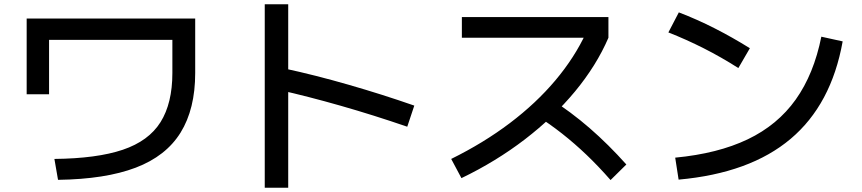

<svg xmlns="http://www.w3.org/2000/svg" viewBox="-20 -810 4040 900"><path d="M235 -65Q434 -67 555.5 -108Q677 -149 732.5 -237.5Q788 -326 788 -468V-623H210V-368H105V-723H895V-468Q895 -299 826.5 -188.5Q758 -78 616 -24Q474 30 252 33Z M1889 -216Q1732 -270 1578 -314Q1424 -358 1286 -389L1313 -489Q1457 -458 1615 -412.5Q1773 -367 1922 -315ZM1221 70V-790H1331V70Z M2095 -65Q2247 -140 2370 -233Q2493 -326 2583.5 -433.5Q2674 -541 2728 -658L2759 -633H2145V-730H2832V-633Q2776 -503 2675.5 -381.5Q2575 -260 2440 -156.5Q2305 -53 2143 25ZM2842 34Q2785 -31 2729.5 -84Q2674 -137 2615 -183.5Q2556 -230 2488 -273L2557 -349Q2657 -285 2744.5 -209Q2832 -133 2916 -39Z M3145 -71Q3345 -90 3485 -157Q3625 -224 3710 -343.5Q3795 -463 3830 -638L3930 -616Q3877 -320 3686 -159Q3495 2 3161 32ZM3441 -491Q3361 -542 3279 -583.5Q3197 -625 3113 -658L3162 -752Q3248 -719 3330.5 -677Q3413 -635 3495 -584Z"/></svg>

Font: M PLUS 1 Code Medium
Style: Regular
Weight: 500
Designer: Coji Morishita
Foundry: UNDERFOREST DESIGN
Version: Version 1.002